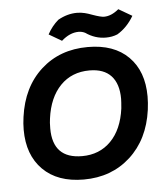

<svg xmlns="http://www.w3.org/2000/svg" viewBox="-44 -559 538 614"><g transform="rotate(-5 225.0 -252.5)"><path d="M23 -161Q23 -181 26 -202Q39 -297 99.5 -352Q160 -407 250 -407Q334 -407 380.5 -360.5Q427 -314 427 -233Q427 -213 424 -190Q411 -96 350.5 -41Q290 14 201 14Q117 14 70 -33Q23 -80 23 -161ZM340 -202Q342 -224 342 -233Q342 -281 318.5 -306.5Q295 -332 249 -332Q192 -332 155.5 -294.5Q119 -257 110 -190Q108 -178 108 -158Q108 -61 202 -61Q258 -61 294.5 -98Q331 -135 340 -202ZM129 -458Q143 -484 164 -502Q194 -519 225 -519Q238 -519 250 -516Q259 -514 275 -508Q300 -499 311 -499Q334 -499 358 -519L401 -494Q380 -458 348 -439Q331 -432 311 -432Q276 -432 246 -453Q236 -458 225 -458Q197 -458 170 -434Z"/></g></svg>

Font: Neutral Grotesk
Style: Italic
Weight: 400
Italic angle: -8°
Designer: Nawras Khrais
Foundry: Nawras Khrais
Version: Version 1.000